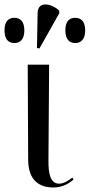

<svg xmlns="http://www.w3.org/2000/svg" viewBox="-56 -823 398 852"><path d="M119 -608 207 -764V-776C169 -810 112 -818 111 -766L108 -610ZM8 -632C32 -632 52 -647 52 -688C52 -730 32 -744 8 -744C-17 -744 -36 -730 -36 -688C-36 -647 -17 -632 8 -632ZM278 -632C302 -632 322 -647 322 -688C322 -730 302 -744 278 -744C253 -744 234 -730 234 -688C234 -647 253 -632 278 -632ZM182 9C220 9 249 -8 270 -26L265 -35C248 -22 228 -8 206 -8C171 -8 158 -45 159 -112L162 -536H67L69 -113C70 -25 115 9 182 9Z"/></svg>

Font: Noto Serif Display Condensed
Style: Regular
Weight: 400
Width: 3
Designer: Monotype Design Team
Foundry: Monotype Imaging Inc.
Version: Version 2.009